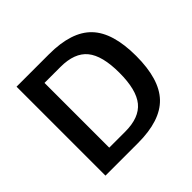

<svg xmlns="http://www.w3.org/2000/svg" viewBox="-169 -885 1069 1069"><g transform="rotate(-45 366.0 -350.0)"><path d="M346.2 0H89.8V-700.2H346.2Q522.5 -700.2 602.3 -616.9Q682.1 -533.7 682.1 -350.1Q682.1 -166.5 602.3 -83.3Q522.5 0 346.2 0ZM340.8 -605H214.8V-95.2H340.8Q451.2 -95.2 500.5 -155.3Q549.8 -215.3 549.8 -350.1Q549.8 -484.9 500.5 -544.9Q451.2 -605 340.8 -605Z"/></g></svg>

Font: Fivo Sans Modern Med
Style: Regular
Weight: 450
Designer: Alexander Slobzheninov
Foundry: Alexander Slobzheninov
Version: 1.0